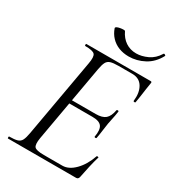

<svg xmlns="http://www.w3.org/2000/svg" viewBox="-189 -888 892 991"><g transform="rotate(30 257.0 -392.5)"><path d="M16 0Q14 0 14 -6Q14 -12 16 -12Q48 -12 64.5 -17Q81 -22 88.5 -37Q96 -52 101 -81L183 -544Q191 -587 180 -600Q169 -613 123 -613Q120 -613 120 -619Q120 -625 123 -625H506Q514 -625 512 -616Q509 -598 505.5 -574.5Q502 -551 499 -528.5Q496 -506 493 -492Q492 -488 486 -489Q480 -490 481 -493Q487 -545 467 -577.5Q447 -610 405 -610H323Q292 -610 276 -605Q260 -600 252.5 -585.5Q245 -571 240 -543L159 -85Q152 -43 163 -31Q174 -19 219 -19H329Q367 -19 402.5 -55Q438 -91 458 -149Q459 -152 465 -151Q471 -150 469 -147Q461 -121 452.5 -84Q444 -47 438 -15Q435 0 422 0ZM411 -232Q410 -228 404 -228.5Q398 -229 399 -233Q407 -277 393 -296Q379 -315 338 -315H174L177 -336H345Q384 -336 402.5 -352Q421 -368 428 -406Q429 -410 435 -409.5Q441 -409 440 -404Q436 -376 432 -359.5Q428 -343 425 -325Q421 -302 418.5 -280Q416 -258 411 -232ZM343 -678Q311 -678 284 -688.5Q257 -699 237.5 -719.5Q218 -740 208 -769Q207 -774 214 -777.5Q221 -781 232 -783Q243 -785 252 -785Q261 -785 262 -782Q278 -748 305.5 -729.5Q333 -711 369 -711Q401 -711 435.5 -727Q470 -743 492 -779Q494 -784 500.5 -780.5Q507 -777 505 -774Q479 -725 435 -701.5Q391 -678 343 -678Z"/></g></svg>

Font: Cormorant
Style: Italic
Weight: 400
Italic angle: -10°
Designer: Christian Thalmann (Catharsis Fonts)
Foundry: Catharsis Fonts
Version: Version 4.000